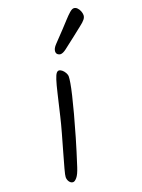

<svg xmlns="http://www.w3.org/2000/svg" viewBox="-138 -802 627 848"><g transform="rotate(-20 175.0 -377.5)"><path d="M242 -668Q258 -685 272.5 -701Q287 -717 299 -727.5Q311 -738 319 -738Q328 -738 335 -731Q342 -724 346 -714Q350 -704 350 -695Q350 -685 342.5 -675.5Q335 -666 318.5 -653.5Q302 -641 276 -620Q239 -591 223 -579Q207 -567 196 -567Q189 -567 183 -572Q177 -577 177 -586Q177 -600 193 -616.5Q209 -633 242 -668ZM196 -462Q196 -453 192.5 -432Q189 -411 181 -377.5Q173 -344 161 -299Q149 -254 132.5 -197.5Q116 -141 94 -73Q84 -42 73.5 -29.5Q63 -17 55 -17Q45 -17 38 -26.5Q31 -36 31 -49Q31 -57 39 -86.5Q47 -116 58.5 -156Q70 -196 81.5 -237Q93 -278 100 -308Q115 -371 124 -409.5Q133 -448 139.5 -468Q146 -488 151.5 -495Q157 -502 163 -502Q170 -502 177.5 -496Q185 -490 190.5 -480.5Q196 -471 196 -462Z"/></g></svg>

Font: Kalam Variable Light
Style: Regular
Weight: 300
Designer: Lipi Raval, Jonny Pinhorn
Foundry: Indian Type Foundry
Version: Version 3.000